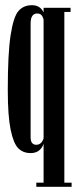

<svg xmlns="http://www.w3.org/2000/svg" viewBox="-20 -580 301 740"><path d="M256 124V140H120V124H148V-26Q143 -10 130.5 0Q118 10 98 10Q69 10 50.5 -8.5Q32 -27 21 -80Q10 -133 10 -234Q10 -374 21 -445Q32 -516 51.5 -538Q71 -560 103 -560Q135 -560 148 -532V-550H252V-534H228V124ZM148 -47V-505Q145 -516 139.5 -522Q134 -528 123 -528Q111 -528 104.5 -518.5Q98 -509 98 -490V-51Q98 -22 120 -22Q140 -22 148 -47Z"/></svg>

Font: FFF_Magyar-Nemzet Bold
Style: Regular
Weight: 700
Width: 2
Designer: bBox Type GmbH
Foundry: bBox Type GmbH
Version: Version 0.004